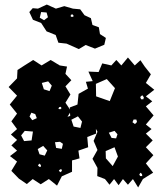

<svg xmlns="http://www.w3.org/2000/svg" viewBox="-20 -798 703 845"><path d="M63 -12 30 -46 55 -87 24 -111 55 -135 30 -158 55 -182 28 -206 55 -230 30 -264 55 -298 23 -338 55 -377 18 -415 55 -453 57 -490 88 -510 126 -534 163 -510 203 -534 243 -510 275 -505 268 -473 294 -445 268 -418 290 -382 268 -346 288 -316 287 -325 321 -338 326 -385 367 -408 358 -438 388 -441 369 -483 414 -481 430 -519 470 -510 492 -534 514 -510 543 -545 573 -510 598 -533 617 -505 644 -471 622 -433 659 -403 622 -374 650 -352 622 -330 656 -290 622 -250 647 -230 622 -210 652 -180 622 -150 655 -115 622 -79 654 -38 609 -10 588 27 565 -10 543 15 521 -10 502 17 482 -10 462 15 442 -10 408 -23 409 -59 387 -99 409 -138 392 -178 409 -218 402 -231 403 -210 364 -195 368 -150 325 -135 330 -101 297 -92V-42L252 -22L231 19L195 -10L159 13L124 -10L98 12ZM450 -450 402 -429 403 -374 463 -353 486 -410ZM192 -440 164 -433 173 -405 198 -397 208 -421ZM606 -379 597 -371 601 -361H611L613 -370ZM247 -328 240 -326 237 -319 245 -317 251 -322ZM289 -288 288 -302 277 -284ZM135 -296 118 -302 110 -285 122 -269 142 -278ZM341 -263 323 -286 294 -271 304 -241 334 -235ZM580 -272H568L563 -260L574 -252L583 -261ZM125 -219 89 -222 73 -202 86 -177 119 -180ZM497 -207 484 -222 459 -214 471 -191 491 -189ZM244 -174 222 -172 227 -147 252 -143 257 -165ZM188 -136 170 -156 146 -142 154 -119 177 -113ZM484 -150 445 -133 446 -101 476 -67 499 -109ZM160 -72 153 -78 147 -70 153 -64H160ZM252 -52 245 -53 239 -47 245 -40 252 -45ZM605 -32 598 -38 593 -30 597 -23H606ZM273 -606 237 -610 225 -644 185 -660 161 -697 125 -711 109 -745 124 -762 147 -760 186 -778 226 -760 263 -771 301 -760 333 -757 352 -731 380 -718 387 -688 415 -678 420 -648 446 -631 439 -601 398 -584 357 -600 327 -582ZM185 -743 161 -745 155 -720 174 -709 191 -722ZM299 -735 292 -733 291 -726 297 -723 305 -727Z"/></svg>

Font: Rubik Gemstones
Style: Regular
Weight: 400
Designer: Hubert and Fischer, NaN
Foundry: Hubert and Fischer, NaN
Version: Version 2.200